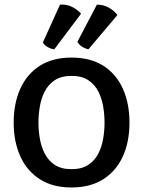

<svg xmlns="http://www.w3.org/2000/svg" viewBox="-20 -812 630 845"><path d="M149.2 -272.2Q149.2 -238.3 155.2 -202.6Q161.2 -166.8 176.8 -136.2Q192.4 -105.5 221 -86.5Q249.6 -67.5 294.8 -67.5Q340 -67.5 368.6 -86.5Q397.2 -105.5 412.8 -136.2Q428.4 -166.8 434.2 -202.6Q440.1 -238.3 440.1 -272.2Q440.1 -306.4 434.2 -342.5Q428.4 -378.5 412.8 -409.3Q397.2 -440 368.6 -459Q340 -478 294.8 -478Q249.6 -478 221 -459Q192.4 -440 176.8 -409.3Q161.2 -378.5 155.2 -342.5Q149.2 -306.4 149.2 -272.2ZM40.2 -272.2Q40.2 -356.6 69.2 -421.2Q98.1 -485.8 154.8 -522.2Q211.4 -558.6 294.6 -558.6Q378.5 -558.6 435.2 -522.3Q491.8 -486 520.8 -421.4Q549.8 -356.8 549.8 -272.2Q549.8 -187.7 520.5 -123.5Q491.1 -59.2 434.3 -23.1Q377.4 13.1 294.6 13.1Q211.4 13.1 154.8 -23.5Q98.1 -60 69.2 -124.4Q40.2 -188.7 40.2 -272.2ZM406.5 -791.6Q435.6 -791.8 459.2 -778.2Q482.7 -764.6 496.7 -745.9L369.3 -595Q355.3 -597.6 341.3 -606.5Q327.4 -615.3 320.6 -628.1ZM244.2 -791.8Q273.7 -793.5 297.5 -781.6Q321.3 -769.6 336.7 -751.7L218.8 -594.8Q205 -596.5 190.4 -604.5Q175.8 -612.6 168.7 -625.1Z"/></svg>

Font: Signika SC
Style: Regular
Weight: 300
Designer: Anna Giedryś
Foundry: Anna Giedryś
Version: Version 2.000